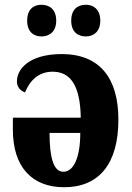

<svg xmlns="http://www.w3.org/2000/svg" viewBox="-20 -776 556 806"><path d="M341 -623C370 -623 401 -641 401 -689C401 -739 370 -756 341 -756C308 -756 279 -739 279 -689C279 -641 308 -623 341 -623ZM154 -623C185 -623 216 -641 216 -689C216 -739 185 -756 154 -756C123 -756 94 -739 94 -689C94 -641 123 -623 154 -623ZM249 10C394 10 477 -86 477 -274C477 -449 398 -549 239 -549C105 -549 51 -488 51 -434C51 -410 66 -395 85 -388C105 -437 141 -475 201 -475C277 -475 317 -415 319 -282H34V-232C34 -73 116 10 249 10ZM246 -55C204 -55 188 -116 188 -218H317C317 -112 288 -55 246 -55Z"/></svg>

Font: Noto Serif Condensed ExtraBold
Style: Regular
Weight: 800
Width: 3
Designer: Monotype Design Team
Foundry: Monotype Imaging Inc.
Version: Version 2.013